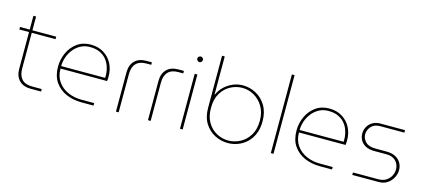

<svg xmlns="http://www.w3.org/2000/svg" viewBox="-58 -1219 3805 1721"><g transform="rotate(15 1844.5 -358.5)"><path d="M255 0Q187 0 148.5 -39Q110 -78 110 -145V-638H135V-155Q135 -91 166.5 -57Q198 -23 262 -23H352V0ZM20 -487V-510H356V-487Z M727 0Q648 0 583 -28.5Q518 -57 479.5 -113.5Q441 -170 441 -255Q441 -324 469 -385Q497 -446 549.5 -484Q602 -522 676 -522Q744 -522 795 -491Q846 -460 874 -407Q902 -354 902 -287Q902 -276 901.5 -265.5Q901 -255 899 -244H467Q467 -172 502.5 -122.5Q538 -73 595.5 -48Q653 -23 719 -23H839V0ZM467 -267H875Q877 -287 874 -316.5Q871 -346 859.5 -377.5Q848 -409 825 -436.5Q802 -464 765 -481.5Q728 -499 673 -499Q625 -499 587 -478.5Q549 -458 522 -424Q495 -390 481 -349Q467 -308 467 -267Z M1047 0V-365Q1047 -433 1085.5 -471.5Q1124 -510 1192 -510H1244V-487H1199Q1135 -487 1103.5 -453Q1072 -419 1072 -355V0Z M1344 0V-365Q1344 -433 1382.5 -471.5Q1421 -510 1489 -510H1541V-487H1496Q1432 -487 1400.5 -453Q1369 -419 1369 -355V0Z M1641 0V-510H1666V0ZM1654 -622Q1644 -622 1636 -630Q1628 -638 1628 -648Q1628 -659 1636 -666.5Q1644 -674 1654 -674Q1665 -674 1672.5 -666.5Q1680 -659 1680 -648Q1680 -638 1672.5 -630Q1665 -622 1654 -622Z M2086 13Q2024 13 1966.5 -16Q1909 -45 1872.5 -103Q1836 -161 1836 -247V-730H1861V-377H1864Q1882 -419 1916 -451.5Q1950 -484 1994 -503Q2038 -522 2087 -522Q2152 -522 2209.5 -491Q2267 -460 2303 -400.5Q2339 -341 2339 -255Q2339 -188 2317.5 -137.5Q2296 -87 2259.5 -53.5Q2223 -20 2178 -3.5Q2133 13 2086 13ZM2085 -10Q2142 -10 2194.5 -37.5Q2247 -65 2280.5 -119.5Q2314 -174 2314 -255Q2314 -332 2281 -386.5Q2248 -441 2196.5 -470Q2145 -499 2088 -499Q2031 -499 1979 -471.5Q1927 -444 1894 -389.5Q1861 -335 1861 -253Q1861 -172 1893.5 -118Q1926 -64 1977.5 -37Q2029 -10 2085 -10Z M2484 0V-730H2509V0Z M2940 0Q2861 0 2796 -28.5Q2731 -57 2692.5 -113.5Q2654 -170 2654 -255Q2654 -324 2682 -385Q2710 -446 2762.5 -484Q2815 -522 2889 -522Q2957 -522 3008 -491Q3059 -460 3087 -407Q3115 -354 3115 -287Q3115 -276 3114.5 -265.5Q3114 -255 3112 -244H2680Q2680 -172 2715.5 -122.5Q2751 -73 2808.5 -48Q2866 -23 2932 -23H3052V0ZM2680 -267H3088Q3090 -287 3087 -316.5Q3084 -346 3072.5 -377.5Q3061 -409 3038 -436.5Q3015 -464 2978 -481.5Q2941 -499 2886 -499Q2838 -499 2800 -478.5Q2762 -458 2735 -424Q2708 -390 2694 -349Q2680 -308 2680 -267Z M3240 0V-23H3475Q3518 -23 3547 -41.5Q3576 -60 3591 -89Q3606 -118 3606 -148Q3606 -176 3593.5 -201Q3581 -226 3555 -242Q3529 -258 3489 -258H3375Q3326 -258 3293.5 -275.5Q3261 -293 3245.5 -321.5Q3230 -350 3230 -381Q3230 -414 3245.5 -443.5Q3261 -473 3291.5 -491.5Q3322 -510 3366 -510H3593V-487H3369Q3314 -487 3285.5 -454.5Q3257 -422 3257 -382Q3257 -344 3286.5 -313Q3316 -282 3378 -282H3480Q3534 -282 3568 -263Q3602 -244 3618 -214Q3634 -184 3634 -150Q3634 -114 3616 -79.5Q3598 -45 3565 -22.5Q3532 0 3485 0Z"/></g></svg>

Font: MuseoModerno SemiBold Thin
Style: Regular
Weight: 250
Version: Version 1.001